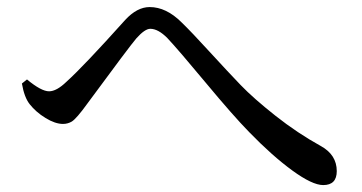

<svg xmlns="http://www.w3.org/2000/svg" viewBox="-20 -618 1040 552"><path d="M65.4 -318.4Q49.8 -337.9 43 -377.9L57.6 -389.6Q98.6 -355.5 121.1 -355.5Q142.6 -355.5 170.9 -382.8Q220.7 -427.7 339.8 -560.5Q374 -597.7 410.2 -597.7Q458 -597.7 502 -553.7Q530.3 -526.4 582.5 -469.2Q634.8 -412.1 671.9 -373.5Q709 -335 772 -285.2Q835 -235.4 902.3 -198.2Q948.2 -172.9 948.2 -126Q948.2 -85.9 909.2 -85.9Q877.9 -85.9 820.3 -127.9Q762.7 -169.9 696.3 -238.3Q650.4 -285.2 571.3 -380.4Q492.2 -475.6 460.9 -508.8Q434.6 -535.2 412.1 -535.2Q396.5 -535.2 372.1 -507.8Q353.5 -486.3 230.5 -319.3Q200.2 -277.3 186.5 -268.6Q174.8 -261.7 161.1 -261.7Q138.7 -261.7 110.8 -278.8Q83 -295.9 65.4 -318.4Z"/></svg>

Font: GenYoMin TW TTF Medium
Style: Regular
Weight: 500
Version: Version 1.300